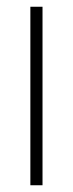

<svg xmlns="http://www.w3.org/2000/svg" viewBox="-20 -549 215 569"><path d="M106 0V-529H70V0Z"/></svg>

Font: Noto Sans Hebrew ExtraCondensed ExtraLight
Style: Regular
Weight: 200
Width: 2
Designer: Monotype Design Team
Foundry: Monotype Imaging Inc.
Version: Version 2.004